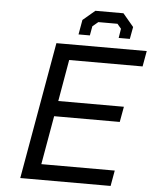

<svg xmlns="http://www.w3.org/2000/svg" viewBox="-61 -979 825 1029"><g transform="rotate(5 351.5 -464.0)"><path d="M331 -794 345 -873 410 -928H561L619 -859L607 -794H547L555 -844L534 -869H431L401 -844L392 -794ZM87 0 217 -737H703L688 -653H293L254 -429H607L592 -346H239L193 -84H588L573 0Z"/></g></svg>

Font: Tomorrow
Style: Italic
Weight: 400
Italic angle: -10°
Designer: Tony de Marco, Monica Rizzolli
Foundry: Just in Type
Version: Version 2.002